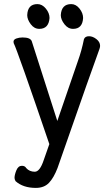

<svg xmlns="http://www.w3.org/2000/svg" viewBox="-20 -894 540 938"><path d="M155 24Q93 24 56 -9Q51 -18 51 -25Q51 -40 60 -62Q69 -84 87 -84Q102 -84 108 -73Q124 -55 150 -55Q175 -55 194 -113L221 -190Q66 -645 47 -683L46 -690Q46 -701 60 -706Q74 -711 90 -711Q128 -711 135 -693L260 -303L361 -597Q379 -647 390 -702Q395 -717 415 -717Q433 -717 451 -703Q469 -689 469 -670Q469 -664 466 -655Q443 -595 261 -73Q243 -26 219.5 -1Q196 24 155 24ZM172 -753Q147 -753 130 -776Q113 -799 113 -820Q115 -874 163 -874Q186 -874 204 -852Q222 -830 222 -806Q218 -753 172 -753ZM337 -753Q312 -753 294.5 -776Q277 -799 277 -820Q280 -874 328 -874Q351 -874 368.5 -852Q386 -830 386 -806Q383 -753 337 -753Z"/></svg>

Font: LXGW WenKai Mono TC
Style: Bold
Weight: 700
Designer: LXGW / Fontworks Inc.
Foundry: LXGW / Fontworks Inc.
Version: Version 1.330